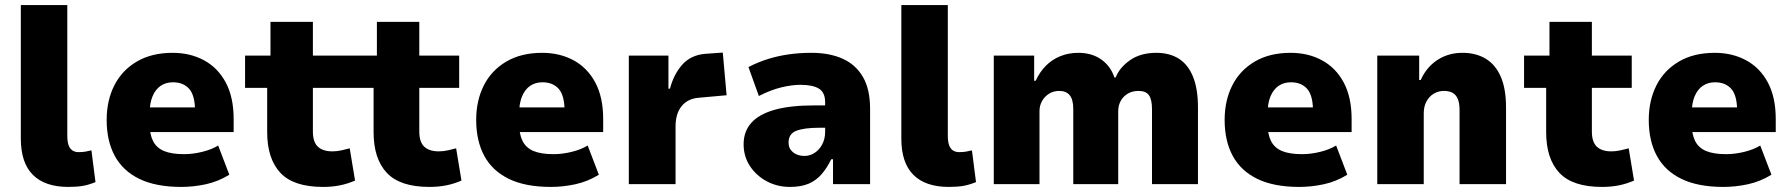

<svg xmlns="http://www.w3.org/2000/svg" viewBox="-20 -725 7051 756"><path d="M249 11Q157 11 109.5 -36.5Q62 -84 62 -179V-705H245V-190Q245 -169 249.5 -155Q254 -141 264 -133.5Q274 -126 290 -126Q305 -126 316.5 -128Q328 -130 340 -133L356 -8Q329 3 305.5 7Q282 11 249 11Z M694 11Q594 11 529 -20.5Q464 -52 432 -111Q400 -170 400 -253Q400 -329 430 -388.5Q460 -448 518.5 -482.5Q577 -517 660 -517Q729 -517 783.5 -487.5Q838 -458 869 -400Q900 -342 900 -256V-205H547V-302H758L748 -287Q748 -349 725 -375Q702 -401 661 -401Q633 -401 612.5 -387Q592 -373 580.5 -345.5Q569 -318 569 -276V-240Q569 -197 582.5 -170Q596 -143 625.5 -130.5Q655 -118 705 -118Q739 -118 776 -127Q813 -136 839 -152L883 -37Q839 -10 790.5 0.5Q742 11 694 11Z M1252 11Q1136 11 1084 -44.5Q1032 -100 1032 -205V-379H945V-506H1045V-639H1212V-506H1369V-379H1212V-207Q1212 -166 1231.5 -147.5Q1251 -129 1289 -129Q1306 -129 1324.5 -133Q1343 -137 1357 -141L1378 -14Q1348 -1 1317.5 5Q1287 11 1252 11Z M1671 11Q1555 11 1503 -44.5Q1451 -100 1451 -205V-379H1364V-506H1464V-639H1631V-506H1788V-379H1631V-207Q1631 -166 1650.5 -147.5Q1670 -129 1708 -129Q1725 -129 1743.5 -133Q1762 -137 1776 -141L1797 -14Q1767 -1 1736.5 5Q1706 11 1671 11Z M2149 11Q2049 11 1984 -20.5Q1919 -52 1887 -111Q1855 -170 1855 -253Q1855 -329 1885 -388.5Q1915 -448 1973.5 -482.5Q2032 -517 2115 -517Q2184 -517 2238.5 -487.5Q2293 -458 2324 -400Q2355 -342 2355 -256V-205H2002V-302H2213L2203 -287Q2203 -349 2180 -375Q2157 -401 2116 -401Q2088 -401 2067.5 -387Q2047 -373 2035.5 -345.5Q2024 -318 2024 -276V-240Q2024 -197 2037.5 -170Q2051 -143 2080.5 -130.5Q2110 -118 2160 -118Q2194 -118 2231 -127Q2268 -136 2294 -152L2338 -37Q2294 -10 2245.5 0.5Q2197 11 2149 11Z M2456 0V-506H2612V-376H2618Q2633 -433 2666.5 -470.5Q2700 -508 2756 -513L2826 -518L2841 -350L2730 -340Q2687 -336 2663.5 -306.5Q2640 -277 2640 -227V0Z M3090 11Q3041 11 2999.5 -11Q2958 -33 2933 -71Q2908 -109 2908 -157Q2908 -207 2938 -241Q2968 -275 3029.5 -292.5Q3091 -310 3186 -310H3250V-222H3207Q3176 -222 3153.5 -219Q3131 -216 3115.5 -210Q3100 -204 3092.5 -192.5Q3085 -181 3085 -163Q3085 -140 3102.5 -125.5Q3120 -111 3148 -111Q3169 -111 3187.5 -123Q3206 -135 3217.5 -156.5Q3229 -178 3229 -207V-322Q3229 -361 3204.5 -376Q3180 -391 3132 -391Q3098 -391 3056.5 -381Q3015 -371 2968 -347L2927 -461Q2966 -481 3005 -493Q3044 -505 3086 -511Q3128 -517 3175 -517Q3246 -517 3297.5 -494Q3349 -471 3377.5 -422.5Q3406 -374 3406 -296V0H3260V-98H3253Q3236 -63 3214.5 -38.5Q3193 -14 3163.5 -1.5Q3134 11 3090 11Z M3716 11Q3624 11 3576.5 -36.5Q3529 -84 3529 -179V-705H3712V-190Q3712 -169 3716.5 -155Q3721 -141 3731 -133.5Q3741 -126 3757 -126Q3772 -126 3783.5 -128Q3795 -130 3807 -133L3823 -8Q3796 3 3772.5 7Q3749 11 3716 11Z M3893 0V-506H4052V-407H4058Q4074 -442 4098.5 -466.5Q4123 -491 4155.5 -504Q4188 -517 4226 -517Q4279 -517 4316 -491Q4353 -465 4368 -420H4373Q4388 -459 4429.5 -488Q4471 -517 4533 -517Q4585 -517 4621.5 -494Q4658 -471 4677.5 -423Q4697 -375 4697 -302V0H4516V-295Q4516 -333 4504 -350Q4492 -367 4463 -367Q4439 -367 4421 -356.5Q4403 -346 4393 -328Q4383 -310 4383 -287V0H4206V-295Q4206 -333 4192 -350Q4178 -367 4151 -367Q4128 -367 4110.5 -356Q4093 -345 4083 -327Q4073 -309 4073 -288V0Z M5096 11Q4996 11 4931 -20.5Q4866 -52 4834 -111Q4802 -170 4802 -253Q4802 -329 4832 -388.5Q4862 -448 4920.5 -482.5Q4979 -517 5062 -517Q5131 -517 5185.5 -487.5Q5240 -458 5271 -400Q5302 -342 5302 -256V-205H4949V-302H5160L5150 -287Q5150 -349 5127 -375Q5104 -401 5063 -401Q5035 -401 5014.5 -387Q4994 -373 4982.5 -345.5Q4971 -318 4971 -276V-240Q4971 -197 4984.5 -170Q4998 -143 5027.5 -130.5Q5057 -118 5107 -118Q5141 -118 5178 -127Q5215 -136 5241 -152L5285 -37Q5241 -10 5192.5 0.5Q5144 11 5096 11Z M5403 0V-506H5568V-410H5574Q5597 -461 5640 -489Q5683 -517 5738 -517Q5792 -517 5830.5 -493.5Q5869 -470 5889.5 -422.5Q5910 -375 5910 -302V0H5727V-292Q5727 -319 5720 -335.5Q5713 -352 5699.5 -359.5Q5686 -367 5666 -367Q5644 -367 5626 -356.5Q5608 -346 5597 -326Q5586 -306 5586 -279V0Z M6288 11Q6172 11 6120 -44.5Q6068 -100 6068 -205V-379H5981V-506H6081V-639H6248V-506H6405V-379H6248V-207Q6248 -166 6267.5 -147.5Q6287 -129 6325 -129Q6342 -129 6360.5 -133Q6379 -137 6393 -141L6414 -14Q6384 -1 6353.5 5Q6323 11 6288 11Z M6766 11Q6666 11 6601 -20.5Q6536 -52 6504 -111Q6472 -170 6472 -253Q6472 -329 6502 -388.5Q6532 -448 6590.5 -482.5Q6649 -517 6732 -517Q6801 -517 6855.5 -487.5Q6910 -458 6941 -400Q6972 -342 6972 -256V-205H6619V-302H6830L6820 -287Q6820 -349 6797 -375Q6774 -401 6733 -401Q6705 -401 6684.5 -387Q6664 -373 6652.5 -345.5Q6641 -318 6641 -276V-240Q6641 -197 6654.5 -170Q6668 -143 6697.5 -130.5Q6727 -118 6777 -118Q6811 -118 6848 -127Q6885 -136 6911 -152L6955 -37Q6911 -10 6862.5 0.5Q6814 11 6766 11Z"/></svg>

Font: Nunito Sans 7pt SemiCondensed Black
Style: Regular
Weight: 900
Width: 4
Designer: Vernon Adams
Foundry: Vernon Adams
Version: Version 3.101;gftools[0.9.27]